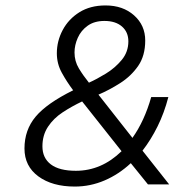

<svg xmlns="http://www.w3.org/2000/svg" viewBox="-20 -678 656 706"><path d="M368 -658Q432 -658 473 -621.5Q514 -585 514 -529Q514 -473 488 -435.5Q462 -398 422 -372.5Q382 -347 342 -330L467 -171Q511 -233 536 -321H599Q584 -263 559.5 -213.5Q535 -164 504 -124L602 0H524L461 -78Q417 -37 364.5 -14.5Q312 8 255 8Q172 8 121 -29.5Q70 -67 70 -132Q70 -200 111 -249Q152 -298 249 -346Q225 -378 207 -411Q189 -444 189 -482Q189 -527 210.5 -567.5Q232 -608 272 -633Q312 -658 368 -658ZM254 -485Q254 -453 270 -426.5Q286 -400 307 -374Q336 -387 369.5 -407.5Q403 -428 427.5 -457.5Q452 -487 452 -526Q452 -560 428.5 -580.5Q405 -601 364 -601Q327 -601 302.5 -583.5Q278 -566 266 -539Q254 -512 254 -485ZM136 -140Q136 -97 167 -73.5Q198 -50 259 -50Q353 -50 427 -122L282 -305Q244 -287 210.5 -265Q177 -243 156.5 -212Q136 -181 136 -140Z"/></svg>

Font: Overused Grotesk Book
Style: Italic
Weight: 350
Italic angle: -10°
Version: Version 0.003